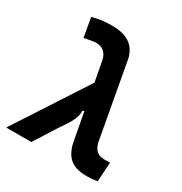

<svg xmlns="http://www.w3.org/2000/svg" viewBox="-196 -871 956 1009"><g transform="rotate(30 282.5 -366.0)"><path d="M474.1 9.8C495.6 9.8 513.7 8.3 536.6 3.9L543.9 -113.3C528.3 -112.8 519.5 -112.3 513.2 -112.3C470.7 -112.3 449.2 -129.4 437.5 -172.9L353 -637.7C334 -709.5 283.2 -742.2 191.4 -742.2C149.4 -742.2 112.8 -737.3 75.2 -726.6L95.2 -610.8C132.3 -618.7 154.3 -622.1 165 -622.1C205.1 -622.1 228.5 -603 239.3 -561.5L262.7 -436L-21 0H131.3L208 -121.1C214.4 -131.8 222.2 -142.6 229.5 -153.3C256.3 -192.4 284.2 -233.4 281.7 -277.3L291.5 -280.3L325.2 -100.1C346.2 -22 386.7 9.8 474.1 9.8Z"/></g></svg>

Font: Cascadia Mono NF
Style: Bold Italic
Weight: 700
Italic angle: -10°
Monospace: yes
Designer: Aaron Bell
Foundry: Saja Typeworks
Version: Version 2404.023